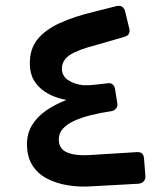

<svg xmlns="http://www.w3.org/2000/svg" viewBox="-20 -645 592 676"><path d="M302 11Q260 14 219.5 7.5Q179 1 146 -16Q113 -33 94 -63Q75 -93 75 -138Q75 -176 93.5 -205.5Q112 -235 143.5 -256.5Q175 -278 211.5 -292Q248 -306 283 -312V-288Q264 -287 238 -289.5Q212 -292 185.5 -300Q159 -308 136 -323.5Q113 -339 99 -363Q85 -387 85 -422Q85 -473 112 -506.5Q139 -540 190 -563.5Q241 -587 313 -604L388 -623Q403 -627 411 -620.5Q419 -614 421 -603L435 -545Q441 -521 417 -515L324 -488Q254 -470 226 -451.5Q198 -433 198 -403Q198 -378 219 -363.5Q240 -349 272 -345Q294 -344 316.5 -347Q339 -350 361 -352Q371 -353 377 -347.5Q383 -342 385 -332L393 -281Q395 -271 389 -263.5Q383 -256 374 -254Q334 -248 300 -239.5Q266 -231 241 -219.5Q216 -208 201.5 -192Q187 -176 187 -154Q187 -120 217 -108Q247 -96 294 -99L455 -109Q472 -111 479 -105.5Q486 -100 487 -88L492 -24Q492 -13 485.5 -6Q479 1 466 2Z"/></svg>

Font: Rubik Light SemiBold
Style: Regular
Weight: 600
Version: Version 2.300;gftools[0.9.30]